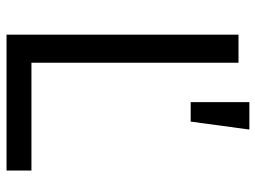

<svg xmlns="http://www.w3.org/2000/svg" viewBox="-120 -682 801 602"><g transform="rotate(90 281.0 -380.5)"><path d="M88.1 -727.3H176.1V-78.1H514.2V0H88.1ZM299.7 -761.4H385.7L360.8 -577.4H299.7Z"/></g></svg>

Font: Interop
Style: Regular
Weight: 400
Designer: Rasmus Andersson, Google, Jang Haemin
Foundry: jhaemin
Version: Version 1.008